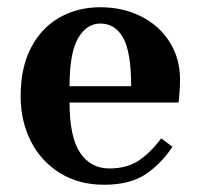

<svg xmlns="http://www.w3.org/2000/svg" viewBox="-20 -500 549 530"><path d="M37 -235Q37 -313 65.5 -368Q94 -423 144 -451.5Q194 -480 257 -480Q319 -480 369 -455Q419 -430 448 -384.5Q477 -339 477 -280Q477 -261 475 -237L473 -217H172Q172 -122 201 -78.5Q230 -35 282 -35Q330 -35 362.5 -56.5Q395 -78 425 -118L456 -95Q427 -50 383.5 -20Q340 10 267 10Q198 10 146 -22Q94 -54 65.5 -109.5Q37 -165 37 -235ZM342 -262Q342 -356 320 -395.5Q298 -435 257 -435Q219 -435 195.5 -394.5Q172 -354 172 -262Z"/></svg>

Font: Philosopher
Style: Bold
Weight: 700
Designer: Jovanny Lemonad
Foundry: Jovanny Lemonad
Version: Version 2.000